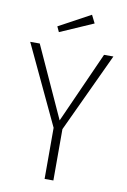

<svg xmlns="http://www.w3.org/2000/svg" viewBox="-96 -934 656 991"><g transform="rotate(10 232.0 -438.5)"><path d="M450 -684 256 -269V0H210V-268L14 -684H64L234 -311L401 -684ZM304 -877 325 -835 151 -759 138 -787Z"/></g></svg>

Font: Fira Sans Condensed ExtraLight
Style: Regular
Weight: 275
Width: 3
Designer: Carrois Corporate & Edenspiekermann AG
Foundry: Carrois Corporate GbR & Edenspiekermann AG
Version: Version 4.203